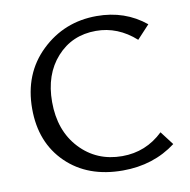

<svg xmlns="http://www.w3.org/2000/svg" viewBox="-76 -739 813 821"><g transform="rotate(-10 330.0 -329.0)"><path d="M393 6Q241 6 148.5 -84Q56 -174 56 -321Q56 -473 155.5 -568.5Q255 -664 396 -664Q519 -664 608 -591L554 -533Q477 -602 382 -602Q278 -602 211.5 -528Q145 -454 145 -335Q145 -210 217.5 -132.5Q290 -55 401 -55Q504 -55 579 -127L624 -68Q526 6 393 6Z"/></g></svg>

Font: EauTestText Medium
Style: Regular
Weight: 500
Designer: Christian Thalmann (Catharsis Fonts)
Version: Version 0.001;PS 000.001;hotconv 1.0.88;makeotf.lib2.5.64775